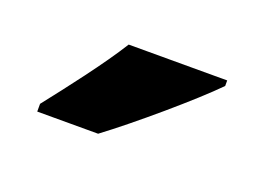

<svg xmlns="http://www.w3.org/2000/svg" viewBox="-42 -849 449 326"><g transform="rotate(20 182.5 -686.0)"><path d="M325 -756V-766H147C119 -721 73 -662 40 -620V-606H150C201 -644 289 -719 325 -756Z"/></g></svg>

Font: Noto Sans Thai Looped SemiCondensed ExtraBold
Style: Regular
Weight: 800
Width: 4
Designer: Sasikarn Vongin, Ben Mitchell
Foundry: The Fontpad Ltd
Version: Version 1.001